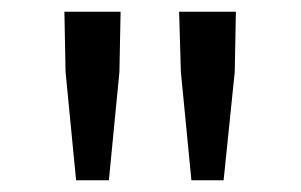

<svg xmlns="http://www.w3.org/2000/svg" viewBox="-20 -791 515 328"><path d="M110 -483H166L184 -668L186 -771H90L92 -668ZM307 -483H362L381 -668L383 -771H286L289 -668Z"/></svg>

Font: Source Han Sans KR Regular
Style: Regular
Weight: 400
Designer: Ryoko NISHIZUKA (kana & ideographs); Paul D. Hunt (Latin, Greek & Cyrillic); Wenlong ZHANG (bopomofo); Sandoll Communica
Foundry: Adobe Systems Incorporated
Version: Version 1.004;PS 1.004;hotconv 1.0.82;makeotf.lib2.5.63406